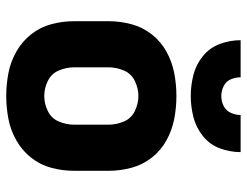

<svg xmlns="http://www.w3.org/2000/svg" viewBox="-108 -676 792 616"><g transform="rotate(90 288.0 -368.0)"><path d="M288 8Q325 8 361.5 1Q398 -6 430.5 -24.5Q463 -43 486 -72Q509 -101 518.5 -137Q528 -173 528 -210V-320Q528 -357 518.5 -393Q509 -429 486 -458.5Q463 -488 430.5 -506Q398 -524 361.5 -531Q325 -538 288 -538Q251 -538 214.5 -531Q178 -524 145.5 -506Q113 -488 90 -458.5Q67 -429 57.5 -393Q48 -357 48 -320V-210Q48 -173 57.5 -137Q67 -101 90 -72Q113 -43 145.5 -24.5Q178 -6 214.5 1Q251 8 288 8ZM288 -114Q263 -114 239.5 -125.5Q216 -137 206 -161Q196 -185 196 -210V-320Q196 -345 206 -369Q216 -393 239.5 -404.5Q263 -416 288 -416Q313 -416 336.5 -404.5Q360 -393 370 -369Q380 -345 380 -320V-210Q380 -185 370 -161Q360 -137 336.5 -125.5Q313 -114 288 -114ZM288 -584Q322 -584 355.5 -592.5Q389 -601 416.5 -623Q444 -645 456 -677.5Q468 -710 468 -744H349Q349 -728 342 -712.5Q335 -697 320 -689.5Q305 -682 288 -682Q272 -682 256.5 -689.5Q241 -697 234.5 -712.5Q228 -728 228 -744H109Q109 -710 121 -677.5Q133 -645 160 -623Q187 -601 220.5 -592.5Q254 -584 288 -584Z"/></g></svg>

Font: Iosevka Sparkle Heavy
Style: Regular
Weight: 900
Designer: Belleve Invis
Foundry: Belleve Invis
Version: Version 4.5.0; ttfautohint (v1.8.3)